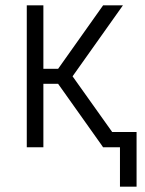

<svg xmlns="http://www.w3.org/2000/svg" viewBox="-20 -550 540 717"><path d="M428 147H490V-57H399L251 -265L439 -530H365L197 -293H142V-530H80V0H142V-237H197L356 -13L365 0H428Z"/></svg>

Font: Iosevka SS09 Light
Style: Regular
Weight: 300
Monospace: yes
Designer: Belleve Invis
Foundry: Belleve Invis
Version: Version 5.2.1; ttfautohint (v1.8.3)